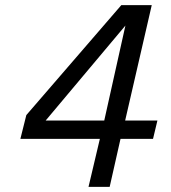

<svg xmlns="http://www.w3.org/2000/svg" viewBox="-20 -724 664 744"><path d="M405 0H323L367 -186H59L82 -278L450 -704H568L465 -257H590L573 -186H447ZM466 -625 157 -257H384Z"/></svg>

Font: CBA Beacon Sans
Style: Italic
Weight: 400
Italic angle: -13°
Designer: Wei Huang
Foundry: Wei Huang
Version: Version 1.002